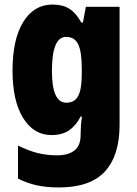

<svg xmlns="http://www.w3.org/2000/svg" viewBox="-20 -634 600 843"><path d="M211 -614Q255 -614 284.5 -595.5Q314 -577 337 -535H344L357 -604H505V-85Q505 48 441 118.5Q377 189 238 189Q184 189 141 179.5Q98 170 59 150V5Q105 28 145.5 38Q186 48 231 48Q279 48 306.5 27Q334 6 334 -41V-48Q334 -63 335.5 -84Q337 -105 340 -122H334Q313 -82 283 -61.5Q253 -41 206 -41Q128 -41 81.5 -116Q35 -191 35 -324Q35 -461 82 -537.5Q129 -614 211 -614ZM270 -472Q208 -472 208 -322Q208 -183 271 -183Q308 -183 323.5 -213Q339 -243 339 -307V-334Q339 -406 323.5 -439Q308 -472 270 -472Z"/></svg>

Font: Noto Sans Tamil UI Condensed Black
Style: Regular
Weight: 900
Width: 3
Designer: Jelle Bosma - Monotype Design Team
Foundry: Monotype Imaging Inc.
Version: Version 2.004; ttfautohint (v1.8.4.7-5d5b)